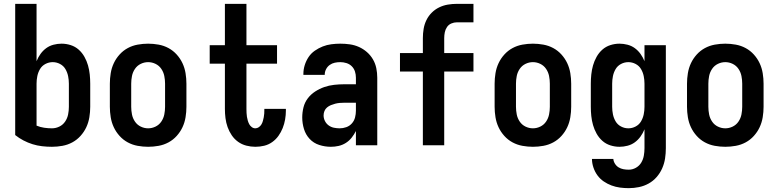

<svg xmlns="http://www.w3.org/2000/svg" viewBox="-20 -755 4040 998"><path d="M250 8Q224 8 198.5 5Q173 2 149 -5.5Q125 -13 102 -25Q79 -37 59 -53V-735H170V-437Q178 -457 190.5 -474.5Q203 -492 220 -504.5Q237 -517 258 -522.5Q279 -528 300 -528Q324 -528 347.5 -520.5Q371 -513 389 -497Q407 -481 419 -459.5Q431 -438 437.5 -415Q444 -392 446.5 -368Q449 -344 449 -320V-200Q449 -173 444.5 -145.5Q440 -118 428.5 -93.5Q417 -69 398.5 -48.5Q380 -28 356 -15Q332 -2 304.5 3Q277 8 250 8ZM250 -88Q270 -88 288.5 -97Q307 -106 318.5 -123Q330 -140 334 -160Q338 -180 338 -200V-320Q338 -340 334 -359.5Q330 -379 320 -396Q310 -413 292 -422.5Q274 -432 254 -432Q234 -432 216 -422.5Q198 -413 188 -396Q178 -379 174 -359.5Q170 -340 170 -320V-102Q189 -94 209.5 -91Q230 -88 250 -88Z M750 8Q723 8 695.5 3Q668 -2 644 -15Q620 -28 601.5 -48.5Q583 -69 571.5 -93.5Q560 -118 555.5 -145.5Q551 -173 551 -200V-320Q551 -347 555.5 -374.5Q560 -402 571.5 -426.5Q583 -451 601.5 -471.5Q620 -492 644 -505Q668 -518 695.5 -523Q723 -528 750 -528Q777 -528 804.5 -523Q832 -518 856 -505Q880 -492 898.5 -471.5Q917 -451 928.5 -426.5Q940 -402 944.5 -374.5Q949 -347 949 -320V-200Q949 -173 944.5 -145.5Q940 -118 928.5 -93.5Q917 -69 898.5 -48.5Q880 -28 856 -15Q832 -2 804.5 3Q777 8 750 8ZM750 -88Q770 -88 788.5 -97Q807 -106 818.5 -123Q830 -140 834 -160Q838 -180 838 -200V-320Q838 -340 834 -360Q830 -380 818.5 -397Q807 -414 788.5 -423Q770 -432 750 -432Q730 -432 711.5 -423Q693 -414 681.5 -397Q670 -380 666 -360Q662 -340 662 -320V-200Q662 -180 666 -160Q670 -140 681.5 -123Q693 -106 711.5 -97Q730 -88 750 -88Z M1307 8Q1284 8 1260.5 2Q1237 -4 1217.5 -18Q1198 -32 1184.5 -52Q1171 -72 1163 -94.5Q1155 -117 1152 -141Q1149 -165 1149 -189V-424H1070V-520H1149V-735H1261V-520H1420V-424H1261V-189Q1261 -178 1261.5 -168Q1262 -158 1263.5 -148Q1265 -138 1268 -128Q1271 -118 1275.5 -109.5Q1280 -101 1288.5 -94.5Q1297 -88 1307 -88Q1317 -88 1325.5 -94Q1334 -100 1339 -108.5Q1344 -117 1346.5 -126.5Q1349 -136 1351 -145.5Q1353 -155 1353.5 -165Q1354 -175 1354 -184V-189H1466V-180Q1466 -157 1462 -134Q1458 -111 1449.5 -89.5Q1441 -68 1427.5 -49Q1414 -30 1395 -16.5Q1376 -3 1353.5 2.5Q1331 8 1307 8Z M1700 8Q1669 8 1639.5 -1.5Q1610 -11 1589.5 -33Q1569 -55 1560 -84.5Q1551 -114 1551 -144Q1551 -171 1557.5 -197Q1564 -223 1580 -244Q1596 -265 1618.5 -279.5Q1641 -294 1665.5 -302.5Q1690 -311 1716.5 -314Q1743 -317 1769 -317H1830V-351Q1830 -368 1825 -383.5Q1820 -399 1808.5 -410.5Q1797 -422 1781 -427Q1765 -432 1749 -432Q1734 -432 1720 -429Q1706 -426 1694 -417.5Q1682 -409 1675 -395.5Q1668 -382 1668 -368V-366H1557V-371Q1557 -394 1564 -416.5Q1571 -439 1584 -458.5Q1597 -478 1616.5 -491.5Q1636 -505 1657.5 -513.5Q1679 -522 1702.5 -525Q1726 -528 1749 -528Q1774 -528 1798.5 -524.5Q1823 -521 1845.5 -511Q1868 -501 1887 -484.5Q1906 -468 1918.5 -446.5Q1931 -425 1936 -400.5Q1941 -376 1941 -351V0H1830V-74Q1821 -56 1808 -39.5Q1795 -23 1777.5 -12Q1760 -1 1740 3.5Q1720 8 1700 8ZM1746 -88Q1763 -88 1780 -94Q1797 -100 1809 -113.5Q1821 -127 1825.5 -144.5Q1830 -162 1830 -180V-221H1769Q1757 -221 1745.5 -220Q1734 -219 1722.5 -216Q1711 -213 1700 -208.5Q1689 -204 1680 -196.5Q1671 -189 1666.5 -178Q1662 -167 1662 -155Q1662 -140 1669 -126Q1676 -112 1688.5 -103Q1701 -94 1716 -91Q1731 -88 1746 -88Z M2178 0V-383H2059V-479H2178V-557Q2178 -581 2182 -605Q2186 -629 2196.5 -650.5Q2207 -672 2224 -689Q2241 -706 2262.5 -716.5Q2284 -727 2307.5 -731Q2331 -735 2355 -735H2441V-639H2355Q2340 -639 2326 -633Q2312 -627 2303.5 -614.5Q2295 -602 2292 -587Q2289 -572 2289 -557V-479H2441V-383H2289V0Z M2750 8Q2723 8 2695.5 3Q2668 -2 2644 -15Q2620 -28 2601.5 -48.5Q2583 -69 2571.5 -93.5Q2560 -118 2555.5 -145.5Q2551 -173 2551 -200V-320Q2551 -347 2555.5 -374.5Q2560 -402 2571.5 -426.5Q2583 -451 2601.5 -471.5Q2620 -492 2644 -505Q2668 -518 2695.5 -523Q2723 -528 2750 -528Q2777 -528 2804.5 -523Q2832 -518 2856 -505Q2880 -492 2898.5 -471.5Q2917 -451 2928.5 -426.5Q2940 -402 2944.5 -374.5Q2949 -347 2949 -320V-200Q2949 -173 2944.5 -145.5Q2940 -118 2928.5 -93.5Q2917 -69 2898.5 -48.5Q2880 -28 2856 -15Q2832 -2 2804.5 3Q2777 8 2750 8ZM2750 -88Q2770 -88 2788.5 -97Q2807 -106 2818.5 -123Q2830 -140 2834 -160Q2838 -180 2838 -200V-320Q2838 -340 2834 -360Q2830 -380 2818.5 -397Q2807 -414 2788.5 -423Q2770 -432 2750 -432Q2730 -432 2711.5 -423Q2693 -414 2681.5 -397Q2670 -380 2666 -360Q2662 -340 2662 -320V-200Q2662 -180 2666 -160Q2670 -140 2681.5 -123Q2693 -106 2711.5 -97Q2730 -88 2750 -88Z M3248 223Q3225 223 3202.5 220Q3180 217 3158.5 209Q3137 201 3118 188Q3099 175 3085.5 156.5Q3072 138 3064.5 115.5Q3057 93 3057 71H3168Q3169 84 3176.5 96Q3184 108 3195.5 115Q3207 122 3220.5 124.5Q3234 127 3248 127Q3268 127 3285.5 117Q3303 107 3313 90.5Q3323 74 3326.5 54.5Q3330 35 3330 15V-83Q3322 -63 3309.5 -45.5Q3297 -28 3280 -15.5Q3263 -3 3242 2.5Q3221 8 3200 8Q3176 8 3152.5 0.5Q3129 -7 3111 -23Q3093 -39 3081 -60.5Q3069 -82 3062.5 -105Q3056 -128 3053.5 -152Q3051 -176 3051 -200V-320Q3051 -344 3053.5 -368Q3056 -392 3062.5 -415Q3069 -438 3081 -459.5Q3093 -481 3111 -497Q3129 -513 3152.5 -520.5Q3176 -528 3200 -528Q3221 -528 3242 -522.5Q3263 -517 3280 -504.5Q3297 -492 3309.5 -474.5Q3322 -457 3330 -437V-520H3441V15Q3441 42 3437 68.5Q3433 95 3422 120Q3411 145 3393 165.5Q3375 186 3351.5 199Q3328 212 3301.5 217.5Q3275 223 3248 223ZM3246 -88Q3266 -88 3284 -97.5Q3302 -107 3312 -124Q3322 -141 3326 -160.5Q3330 -180 3330 -200V-320Q3330 -340 3326 -359.5Q3322 -379 3312 -396Q3302 -413 3284 -422.5Q3266 -432 3246 -432Q3226 -432 3208 -422.5Q3190 -413 3180 -396Q3170 -379 3166 -359.5Q3162 -340 3162 -320V-200Q3162 -180 3166 -160.5Q3170 -141 3180 -124Q3190 -107 3208 -97.5Q3226 -88 3246 -88Z M3750 8Q3723 8 3695.5 3Q3668 -2 3644 -15Q3620 -28 3601.5 -48.5Q3583 -69 3571.5 -93.5Q3560 -118 3555.5 -145.5Q3551 -173 3551 -200V-320Q3551 -347 3555.5 -374.5Q3560 -402 3571.5 -426.5Q3583 -451 3601.5 -471.5Q3620 -492 3644 -505Q3668 -518 3695.5 -523Q3723 -528 3750 -528Q3777 -528 3804.5 -523Q3832 -518 3856 -505Q3880 -492 3898.5 -471.5Q3917 -451 3928.5 -426.5Q3940 -402 3944.5 -374.5Q3949 -347 3949 -320V-200Q3949 -173 3944.5 -145.5Q3940 -118 3928.5 -93.5Q3917 -69 3898.5 -48.5Q3880 -28 3856 -15Q3832 -2 3804.5 3Q3777 8 3750 8ZM3750 -88Q3770 -88 3788.5 -97Q3807 -106 3818.5 -123Q3830 -140 3834 -160Q3838 -180 3838 -200V-320Q3838 -340 3834 -360Q3830 -380 3818.5 -397Q3807 -414 3788.5 -423Q3770 -432 3750 -432Q3730 -432 3711.5 -423Q3693 -414 3681.5 -397Q3670 -380 3666 -360Q3662 -340 3662 -320V-200Q3662 -180 3666 -160Q3670 -140 3681.5 -123Q3693 -106 3711.5 -97Q3730 -88 3750 -88Z"/></svg>

Font: Iosevka Custom
Style: Bold
Weight: 700
Monospace: yes
Designer: Belleve Invis
Foundry: Belleve Invis
Version: Version 30.3.3; ttfautohint (v1.8.3)